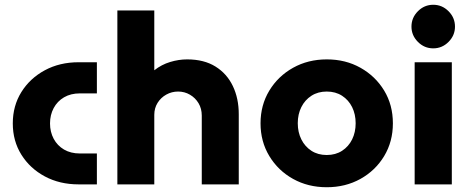

<svg xmlns="http://www.w3.org/2000/svg" viewBox="-20 -774 1973 806"><path d="M310 0Q230.5 0 168.1 -33.5Q105.7 -67 69.7 -124.7Q33.7 -182.3 33.7 -256Q33.7 -329.7 69.7 -387.5Q105.7 -445.3 168.1 -479Q230.5 -512.7 310 -512.7H386.7V-382H315.7Q277 -382 248.8 -365.5Q220.7 -349 205.3 -320.3Q190 -291.5 190 -255.9Q190 -220.3 205.3 -191.5Q220.7 -162.7 248.8 -146.2Q277 -129.7 315.7 -129.7H386.7V0Z M472.7 0V-730H627.7V-479Q658.3 -503 694.3 -513.8Q730.3 -524.7 765.7 -524.7Q836.3 -524.7 884.5 -494.7Q932.7 -464.7 957.5 -412.7Q982.3 -360.7 982.3 -294.7V0H827V-289Q827 -318 813.5 -340.7Q800 -363.3 777.3 -376.5Q754.7 -389.7 727.7 -389.7Q701 -389.7 678.2 -377Q655.3 -364.3 641.5 -342.2Q627.7 -320 627.7 -292V0Z M1351.7 12Q1273 12 1210.2 -23Q1147.3 -58 1110.5 -119Q1073.7 -179.9 1073.7 -256.3Q1073.7 -332.7 1110.5 -393.5Q1147.3 -454.3 1210.3 -489.5Q1273.3 -524.7 1352 -524.7Q1430.7 -524.7 1493.3 -489.5Q1556 -454.3 1592.7 -393.8Q1629.3 -333.3 1629.3 -256.1Q1629.3 -179.7 1592.7 -118.8Q1556 -58 1493.2 -23Q1430.3 12 1351.7 12ZM1351.6 -123.3Q1388.7 -123.3 1416 -141Q1443.3 -158.7 1458.2 -188.8Q1473 -218.8 1473 -256.6Q1473 -294.3 1458.2 -324.3Q1443.3 -354.3 1416 -372Q1388.7 -389.7 1351.7 -389.7Q1314.7 -389.7 1287.3 -372Q1260 -354.4 1245 -324.4Q1230 -294.5 1230 -256.7Q1230 -219 1245 -188.9Q1260 -158.7 1287.3 -141Q1314.6 -123.3 1351.6 -123.3Z M1720.7 0V-512.7H1876.7V0ZM1798.7 -571Q1761.3 -571 1734.3 -598.2Q1707.3 -625.3 1707.3 -662.3Q1707.3 -699.7 1734.3 -726.8Q1761.3 -754 1798.7 -754Q1836 -754 1863 -726.8Q1890 -699.7 1890 -662.3Q1890 -625.3 1863 -598.2Q1836 -571 1798.7 -571Z"/></svg>

Font: MuseoModerno Thin
Style: Regular
Weight: 100
Designer: Pablo Cosgaya, Héctor Gatti, Marcela Romero, and the Authors of The MuseoModerno Project.
Foundry: Omnibus-Type Team
Version: Version 1.003